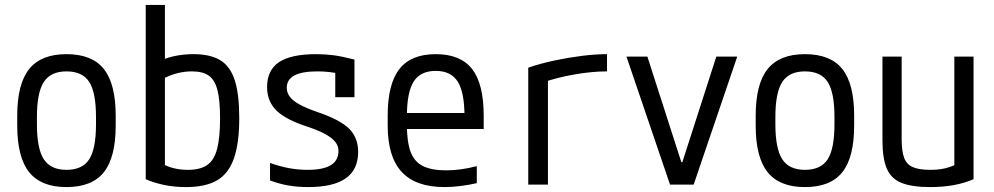

<svg xmlns="http://www.w3.org/2000/svg" viewBox="-20 -750 4040 780"><path d="M250 10Q147 10 98.5 -50.5Q50 -111 50 -240V-280Q50 -409 98.5 -469.5Q147 -530 250 -530Q354 -530 402 -469.5Q450 -409 450 -280V-240Q450 -111 402 -50.5Q354 10 250 10ZM250 -60Q315 -60 342.5 -103Q370 -146 370 -245V-275Q370 -374 342.5 -417Q315 -460 250 -460Q186 -460 158 -417Q130 -374 130 -275V-245Q130 -146 158 -103Q186 -60 250 -60Z M736 10Q687 10 645 1Q603 -8 572 -22V-730H650V-46L632 -89Q679 -60 744 -60Q793 -60 821.5 -79.5Q850 -99 862 -145Q874 -191 874 -269Q874 -342 863.5 -383.5Q853 -425 828.5 -442.5Q804 -460 760 -460Q728 -460 698 -452Q668 -444 636 -427L611 -493Q644 -512 683.5 -521Q723 -530 766 -530Q835 -530 875.5 -505Q916 -480 934 -423Q952 -366 952 -270Q952 -169 930.5 -107Q909 -45 862 -17.5Q815 10 736 10Z M1232 10Q1189 10 1151.5 3.5Q1114 -3 1077 -17V-88Q1116 -74 1153.5 -67Q1191 -60 1229 -60Q1293 -60 1324 -79Q1355 -98 1355 -137Q1355 -157 1342.5 -173Q1330 -189 1303.5 -204Q1277 -219 1233 -234Q1142 -263 1103.5 -300.5Q1065 -338 1065 -396Q1065 -465 1113.5 -497.5Q1162 -530 1265 -530Q1300 -530 1335 -525.5Q1370 -521 1420 -508V-355H1342V-495L1378 -447Q1341 -455 1317 -457.5Q1293 -460 1270 -460Q1207 -460 1176 -443.5Q1145 -427 1145 -393Q1145 -374 1157 -357.5Q1169 -341 1196 -326Q1223 -311 1269 -295Q1361 -264 1398 -227.5Q1435 -191 1435 -133Q1435 -61 1384.5 -25.5Q1334 10 1232 10Z M1786 10Q1669 10 1612 -51.5Q1555 -113 1555 -240V-280Q1555 -409 1602.5 -469.5Q1650 -530 1750 -530Q1851 -530 1898 -469.5Q1945 -409 1945 -280V-226H1594V-291H1885L1867 -268V-277Q1867 -375 1839.5 -418.5Q1812 -462 1750 -462Q1688 -462 1660.5 -418.5Q1633 -375 1633 -277V-243Q1633 -174 1648 -133.5Q1663 -93 1698 -75.5Q1733 -58 1792 -58Q1821 -58 1851.5 -62Q1882 -66 1917 -75V-6Q1887 1 1852.5 5.5Q1818 10 1786 10Z M2126 -475Q2175 -492 2231.5 -504Q2288 -516 2343.5 -523Q2399 -530 2446 -530V-460Q2385 -460 2313.5 -447.5Q2242 -435 2186 -415L2206 -453V0H2126Z M2702 0 2525 -520H2610L2748 -91H2752L2890 -520H2975L2798 0Z M3250 10Q3147 10 3098.5 -50.5Q3050 -111 3050 -240V-280Q3050 -409 3098.5 -469.5Q3147 -530 3250 -530Q3354 -530 3402 -469.5Q3450 -409 3450 -280V-240Q3450 -111 3402 -50.5Q3354 10 3250 10ZM3250 -60Q3315 -60 3342.5 -103Q3370 -146 3370 -245V-275Q3370 -374 3342.5 -417Q3315 -460 3250 -460Q3186 -460 3158 -417Q3130 -374 3130 -275V-245Q3130 -146 3158 -103Q3186 -60 3250 -60Z M3759 10Q3685 10 3642.5 -7Q3600 -24 3582.5 -65.5Q3565 -107 3565 -180V-520H3643V-184Q3643 -136 3653 -109Q3663 -82 3688.5 -71Q3714 -60 3760 -60Q3784 -60 3803.5 -63Q3823 -66 3842.5 -73Q3862 -80 3885 -92L3857 -42V-520H3935V-22Q3862 10 3759 10Z"/></svg>

Font: M PLUS 1 Code
Style: Regular
Weight: 400
Designer: Coji Morishita
Foundry: UNDERFOREST DESIGN
Version: Version 1.005